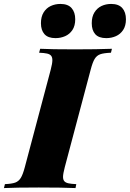

<svg xmlns="http://www.w3.org/2000/svg" viewBox="-67 -956 660 976"><path d="M0 0ZM240.2 -936Q278.3 -936 296.9 -915Q315.4 -894 315.4 -857.9Q315.4 -825.2 301.3 -803.7Q287.1 -782.2 264.2 -772.2Q241.2 -762.2 215.3 -762.2Q177.2 -762.2 159.2 -782.2Q141.1 -802.2 141.1 -837.9Q141.1 -871.1 154.8 -893.1Q168.5 -915 190.9 -925.5Q213.4 -936 240.2 -936ZM498 -936Q536.1 -936 554.7 -915Q573.2 -894 573.2 -857.9Q573.2 -825.2 559.1 -803.7Q544.9 -782.2 522.2 -772.2Q499.5 -762.2 473.1 -762.2Q435.1 -762.2 417.2 -782.2Q399.4 -802.2 399.4 -837.9Q399.4 -871.1 413.1 -893.1Q426.8 -915 449 -925.5Q471.2 -936 498 -936ZM253.4 -57.1Q253.4 -42.5 260 -34.9Q266.6 -27.3 280.8 -24.2Q294.9 -21 320.8 -20L316.9 0Q252.4 -2.9 129.9 -2.9Q11.7 -2.9 -46.9 0L-42 -20Q-7.3 -21.5 10.3 -27.8Q27.8 -34.2 38.6 -51.5Q49.3 -68.8 59.1 -106L190.9 -602.1Q199.2 -633.8 199.2 -649.9Q199.2 -665 192.6 -672.9Q186 -680.7 171.9 -683.8Q157.7 -687 131.8 -688L137.2 -708Q192.4 -705.1 314 -705.1Q427.2 -705.1 502 -708L497.1 -688Q460.4 -686.5 442.6 -680.2Q424.8 -673.8 414.3 -656.7Q403.8 -639.6 394 -602.1L262.2 -106Q253.4 -71.8 253.4 -57.1Z"/></svg>

Font: TypoPRO Playfair Display SC
Style: Italic
Weight: 900
Italic angle: -14°
Designer: Claus Eggers Sørensen
Foundry: Claus Eggers Sørensen
Version: Version 1.004;PS 001.004;hotconv 1.0.70;makeotf.lib2.5.58329